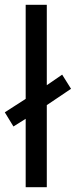

<svg xmlns="http://www.w3.org/2000/svg" viewBox="-29 -780 316 800"><path d="M78 0H166V-342L267 -410L230 -469L166 -425V-760H78V-368L-9 -312L27 -253L78 -285Z"/></svg>

Font: Noto Sans Osage
Style: Regular
Weight: 400
Designer: Monotype Design Team
Foundry: Monotype Imaging Inc.
Version: Version 2.002